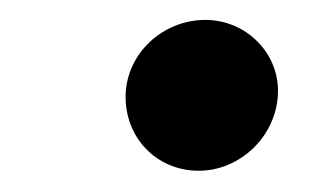

<svg xmlns="http://www.w3.org/2000/svg" viewBox="-20 -571 327 188"><path d="M174.7 -403.8C214.5 -403.8 250 -436.8 252.1 -478.3C254.3 -518.5 221.2 -551.5 181.1 -551.5C139.9 -551.5 104.4 -519.5 103 -478.3C101.9 -436.8 132.8 -403.8 174.7 -403.8Z"/></svg>

Font: Magic Ui Pro Semi Bold
Style: Italic
Weight: 600
Italic angle: -9.39999°
Designer: Stefan Endress, Andreas Faust
Version: Version 1.000;FEAKit 1.0